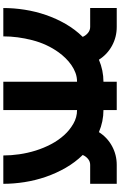

<svg xmlns="http://www.w3.org/2000/svg" viewBox="202 -942 740 1185"><g transform="rotate(-90 572.5 -350.0)"><path d="M147 -164Q168 -164 184 -177.5Q200 -191 208 -210Q162 -257 128.5 -315.5Q95 -374 73 -438Q51 -502 40.5 -569Q30 -636 30 -700H205Q205 -652 212.5 -600.5Q220 -549 235.5 -499.5Q251 -450 275 -404.5Q299 -359 332 -323Q361 -291 400.5 -268Q440 -245 485 -245V-700H660V-245Q689 -245 714.5 -254.5Q740 -264 763 -280Q786 -296 805.5 -316Q825 -336 841 -358Q893 -430 916.5 -521Q940 -612 940 -700H1115Q1115 -635 1104.5 -568Q1094 -501 1072 -437Q1050 -373 1016.5 -315Q983 -257 937 -210Q945 -191 961.5 -177.5Q978 -164 998 -164H1115V0H998Q936 0 882.5 -29Q829 -58 796 -110Q730 -82 660 -82V0H485V-82Q415 -82 349 -110Q316 -58 262.5 -29Q209 0 147 0H30V-164Z"/></g></svg>

Font: Aoudax Cyrillic
Style: Regular
Weight: 400
Designer: William Zhang
Foundry: William Zhang
Version: Version 1.00 June 4, 2021, initial release